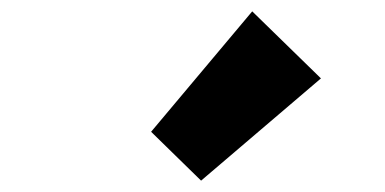

<svg xmlns="http://www.w3.org/2000/svg" viewBox="-20 -973 677 338"><path d="M334 -655 545 -835 424 -953 246 -741Z"/></svg>

Font: Noto Sans JP Black
Style: Regular
Weight: 900
Designer: Ryoko NISHIZUKA  (kana, bopomofo & ideographs); Paul D. Hunt (Latin, Greek & Cyrillic); Sandoll Communications , Soo-you
Foundry: Adobe
Version: Version 2.002;hotconv 1.0.116;makeotfexe 2.5.65601